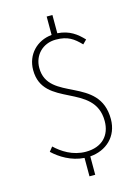

<svg xmlns="http://www.w3.org/2000/svg" viewBox="-138 -901 797 1098"><g transform="rotate(-15 260.5 -352.0)"><path d="M435 -640C398 -679 357 -712 285 -717V-825H251V-716C163 -708 97 -641 97 -549C97 -323 417 -391 417 -162C417 -78 365 -20 268 -20C190 -20 129 -61 89 -99L68 -73C109 -34 174 7 251 12V121H285V12C380 5 454 -60 454 -164C454 -420 134 -349 134 -552C134 -626 188 -684 267 -684C338 -684 371 -659 412 -617Z"/></g></svg>

Font: Noto Sans Japanese Thin
Style: Regular
Weight: 100
Designer: Ryoko NISHIZUKA (kana & ideographs); Paul D. Hunt (Latin, Greek & Cyrillic); Wenlong ZHANG (bopomofo); Sandoll Communica
Foundry: Adobe Systems Incorporated
Version: Version 1.000;PS 1;hotconv 1.0.78;makeotf.lib2.5.61930